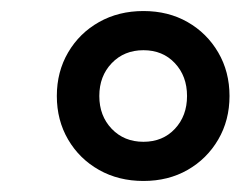

<svg xmlns="http://www.w3.org/2000/svg" viewBox="-20 -733 436 348"><path d="M240 -405Q195 -405 159.5 -425Q124 -445 103.5 -480Q83 -515 83 -559Q83 -603 103.5 -638Q124 -673 159.5 -693Q195 -713 240 -713Q285 -713 320 -693Q355 -673 375.5 -638Q396 -603 396 -559Q396 -515 375.5 -480Q355 -445 320 -425Q285 -405 240 -405ZM240 -476Q275 -476 297 -499.5Q319 -523 319 -559Q319 -595 297 -618.5Q275 -642 240 -642Q205 -642 182.5 -618.5Q160 -595 160 -559Q160 -523 182.5 -499.5Q205 -476 240 -476Z"/></svg>

Font: Mulish ExtraLight
Style: Bold Italic
Weight: 700
Italic angle: -9°
Version: Version 3.603